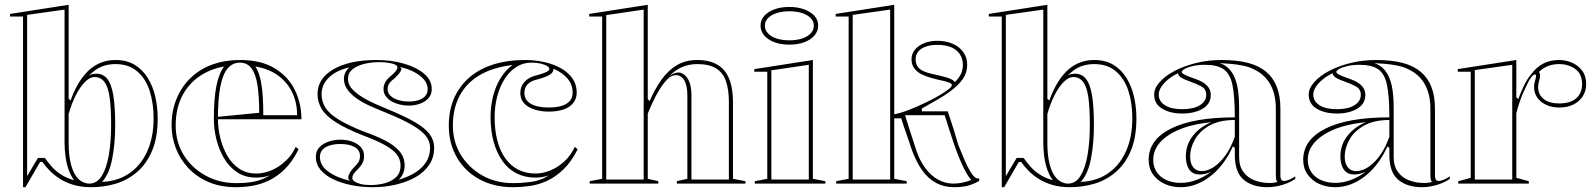

<svg xmlns="http://www.w3.org/2000/svg" viewBox="-20 -765 6633 800"><path d="M76 15V-696H22V-707L266 -745V-354L274 -346Q291 -393 311.5 -425Q332 -457 355 -476.5Q378 -496 404.5 -505.5Q431 -515 461 -515Q508 -515 541 -495Q574 -475 595.5 -440.5Q617 -406 627 -362.5Q637 -319 637 -272Q637 -193 614.5 -138.5Q592 -84 552.5 -49.5Q513 -15 463.5 0Q414 15 360 15Q319 15 287 5.5Q255 -4 231 -19Q207 -34 188.5 -52.5Q170 -71 157 -90H147L86 15ZM289 -14Q272 -35 261 -73Q250 -111 249 -169V-725L93 -703V-31L138 -107H167Q179 -90 195 -71.5Q211 -53 234 -38Q257 -23 289 -14ZM352 0Q384 0 404 -32Q424 -64 433.5 -119.5Q443 -175 443 -244Q443 -314 437 -358Q431 -402 415.5 -423Q400 -444 374 -444Q354 -444 333.5 -423Q313 -402 295.5 -367.5Q278 -333 266 -290V-172Q266 -121 274 -87Q282 -53 295 -34Q308 -15 323 -7.5Q338 0 352 0ZM405 -7Q472 -10 520 -43.5Q568 -77 594 -135.5Q620 -194 620 -272Q620 -334 604 -385Q588 -436 552.5 -467Q517 -498 461 -498Q431 -498 404.5 -488Q378 -478 350 -449Q358 -455 366.5 -456.5Q375 -458 381 -458Q409 -458 426.5 -437Q444 -416 452 -368.5Q460 -321 460 -244Q460 -167 447.5 -103Q435 -39 405 -7Z M980 -515Q1068 -515 1124.5 -480.5Q1181 -446 1208.5 -390Q1236 -334 1236 -268H885V-278L1060 -295Q1060 -362 1053 -408.5Q1046 -455 1028.5 -479.5Q1011 -504 979 -504Q950 -504 929.5 -481Q909 -458 898.5 -406.5Q888 -355 888 -270Q888 -230 898 -189.5Q908 -149 927.5 -115.5Q947 -82 977 -62Q1007 -42 1048 -42Q1071 -42 1095 -49.5Q1119 -57 1141 -71.5Q1163 -86 1181.5 -106Q1200 -126 1212 -153L1224 -143Q1199 -92 1167 -60.5Q1135 -29 1099.5 -12.5Q1064 4 1029.5 9.5Q995 15 964 15Q898 15 848 -7Q798 -29 764 -65.5Q730 -102 712.5 -148Q695 -194 695 -242Q695 -305 716.5 -355.5Q738 -406 776 -442Q814 -478 866 -496.5Q918 -515 980 -515ZM712 -242Q712 -174 745 -120Q778 -66 835.5 -34Q893 -2 964 -2Q1012 -2 1044 -9.5Q1076 -17 1106 -35Q1093 -30 1078.5 -27.5Q1064 -25 1048 -25Q1002 -25 968.5 -47Q935 -69 913.5 -105.5Q892 -142 881.5 -185Q871 -228 871 -270Q871 -352 881.5 -406Q892 -460 914 -488Q853 -477 807.5 -444.5Q762 -412 737 -361Q712 -310 712 -242ZM1077 -285H1218Q1218 -336 1198.5 -378Q1179 -420 1140.5 -449Q1102 -478 1044 -488Q1061 -463 1069 -416Q1077 -369 1077 -285Z M1533 15Q1487 15 1444.5 6.5Q1402 -2 1368.5 -18Q1335 -34 1315.5 -57.5Q1296 -81 1296 -111Q1296 -136 1311 -151.5Q1326 -167 1349.5 -175Q1373 -183 1398 -183Q1425 -183 1447.5 -175Q1470 -167 1483.5 -152Q1497 -137 1497 -115Q1497 -100 1491.5 -88Q1486 -76 1473 -62Q1459 -49 1453.5 -40.5Q1448 -32 1448 -22Q1448 -16 1456.5 -9.5Q1465 -3 1482 1.5Q1499 6 1524 6Q1558 6 1586.5 -2.5Q1615 -11 1632 -28.5Q1649 -46 1649 -75Q1649 -100 1634.5 -120Q1620 -140 1585.5 -159.5Q1551 -179 1492 -201Q1421 -229 1379.5 -255.5Q1338 -282 1320.5 -311Q1303 -340 1303 -373Q1303 -438 1369.5 -476.5Q1436 -515 1549 -515Q1610 -515 1662.5 -500Q1715 -485 1747 -458Q1779 -431 1779 -394Q1779 -371 1765.5 -356Q1752 -341 1730 -333Q1708 -325 1684 -325Q1664 -325 1645.5 -329.5Q1627 -334 1612 -342.5Q1597 -351 1587.5 -364Q1578 -377 1578 -394Q1578 -424 1608 -448Q1624 -462 1630 -470Q1636 -478 1636 -485Q1636 -489 1631 -493Q1626 -497 1616.5 -499.5Q1607 -502 1593 -504Q1579 -506 1560 -506Q1526 -506 1496.5 -498.5Q1467 -491 1448.5 -476Q1430 -461 1430 -437Q1430 -411 1451 -390Q1472 -369 1507.5 -350Q1543 -331 1588 -313Q1664 -282 1708 -256.5Q1752 -231 1770.5 -205.5Q1789 -180 1789 -150Q1789 -108 1767.5 -77Q1746 -46 1710 -26Q1674 -6 1628.5 4.5Q1583 15 1533 15ZM1438 -12Q1434 -16 1432.5 -18Q1431 -20 1431 -22Q1431 -35 1438.5 -47Q1446 -59 1460 -73Q1472 -85 1476 -94Q1480 -103 1480 -115Q1480 -140 1457.5 -152.5Q1435 -165 1398 -165Q1375 -165 1355.5 -159.5Q1336 -154 1324.5 -142Q1313 -130 1313 -111Q1313 -75 1348.5 -49.5Q1384 -24 1438 -12ZM1641 -16Q1679 -27 1708.5 -45Q1738 -63 1755 -89Q1772 -115 1772 -150Q1772 -176 1754.5 -198.5Q1737 -221 1695.5 -245Q1654 -269 1582 -298Q1547 -312 1516.5 -326Q1486 -340 1463 -357Q1440 -374 1426.5 -393.5Q1413 -413 1413 -437Q1413 -450 1419 -462.5Q1425 -475 1436 -484Q1381 -472 1350.5 -442Q1320 -412 1320 -373Q1320 -341 1336.5 -315.5Q1353 -290 1392.5 -266Q1432 -242 1498 -216Q1544 -200 1582 -181Q1620 -162 1643 -136.5Q1666 -111 1666 -75Q1666 -57 1659.5 -42Q1653 -27 1641 -16ZM1684 -342Q1706 -342 1723.5 -347.5Q1741 -353 1751.5 -364.5Q1762 -376 1762 -394Q1762 -415 1747.5 -432.5Q1733 -450 1707.5 -464Q1682 -478 1646 -486Q1650 -483 1651.5 -481Q1653 -479 1653 -477Q1650 -467 1642 -457.5Q1634 -448 1620 -435Q1606 -425 1600.5 -415Q1595 -405 1595 -394Q1595 -377 1607.5 -365.5Q1620 -354 1640 -348Q1660 -342 1684 -342Z M2117 15Q2039 15 1978.5 -17.5Q1918 -50 1884 -108.5Q1850 -167 1850 -242Q1850 -305 1872 -355.5Q1894 -406 1935.5 -442Q1977 -478 2036 -496.5Q2095 -515 2169 -515Q2209 -515 2247.5 -506.5Q2286 -498 2316.5 -481Q2347 -464 2365 -438.5Q2383 -413 2383 -379Q2383 -353 2368 -335Q2353 -317 2327 -308.5Q2301 -300 2267 -300Q2216 -300 2182 -320Q2148 -340 2148 -378Q2148 -405 2166 -424.5Q2184 -444 2215 -451Q2269 -465 2269 -477Q2269 -484 2259.5 -490Q2250 -496 2233 -500Q2216 -504 2194 -504Q2159 -504 2130.5 -485.5Q2102 -467 2082 -435Q2062 -403 2051.5 -362.5Q2041 -322 2041 -277Q2041 -222 2052.5 -178.5Q2064 -135 2086 -104.5Q2108 -74 2139.5 -58Q2171 -42 2211 -42Q2242 -42 2273.5 -55Q2305 -68 2332 -93Q2359 -118 2375 -153L2387 -143Q2360 -90 2327 -58.5Q2294 -27 2258.5 -11Q2223 5 2187 10Q2151 15 2117 15ZM2286 -479V-474Q2284 -461 2268 -452Q2252 -443 2219 -434Q2165 -422 2165 -378Q2165 -348 2192 -332.5Q2219 -317 2267 -317Q2314 -317 2340 -332.5Q2366 -348 2366 -379Q2366 -397 2360.5 -411.5Q2355 -426 2344 -438.5Q2333 -451 2318.5 -461Q2304 -471 2286 -479ZM1867 -242Q1867 -174 1900 -120Q1933 -66 1989.5 -34Q2046 -2 2117 -2Q2154 -2 2192.5 -7Q2231 -12 2267 -34Q2255 -30 2240.5 -27.5Q2226 -25 2211 -25Q2167 -25 2132.5 -42.5Q2098 -60 2074 -93.5Q2050 -127 2037 -173.5Q2024 -220 2024 -277Q2024 -322 2034.5 -364Q2045 -406 2066 -440Q2087 -474 2116 -494Q2036 -485 1980.5 -453Q1925 -421 1896 -367.5Q1867 -314 1867 -242Z M3086 -10V0H2800V-10L2844 -20V-367Q2844 -409 2831 -430.5Q2818 -452 2796 -452Q2777 -452 2759 -433Q2741 -414 2725 -387Q2709 -360 2697 -333.5Q2685 -307 2679 -292V-20L2723 -10V0H2437V-10L2489 -20V-696H2435V-707L2679 -745V-352L2687 -344Q2708 -393 2735.5 -432Q2763 -471 2799.5 -493Q2836 -515 2885 -515Q2928 -515 2957.5 -501.5Q2987 -488 3003.5 -464Q3020 -440 3027 -408.5Q3034 -377 3034 -340V-20ZM2506 -17H2662V-725L2506 -702ZM2861 -17H3017V-340Q3017 -392 3004.5 -427.5Q2992 -463 2963 -480.5Q2934 -498 2885 -498Q2851 -498 2822 -485.5Q2793 -473 2769 -448Q2781 -457 2793 -460.5Q2805 -464 2815 -462Q2837 -455 2849 -431.5Q2861 -408 2861 -367Z M3269 -579Q3234 -579 3207 -589Q3180 -599 3164.5 -617Q3149 -635 3149 -658Q3149 -682 3164.5 -699Q3180 -716 3206.5 -726Q3233 -736 3269 -736Q3304 -736 3331 -726Q3358 -716 3373.5 -699Q3389 -682 3389 -658Q3389 -635 3373.5 -617Q3358 -599 3331 -589Q3304 -579 3269 -579ZM3125 0V-10L3177 -20V-466H3123V-477L3367 -515V-20L3419 -10V0ZM3194 -17H3350V-495L3194 -472ZM3269 -597Q3299 -597 3322 -604.5Q3345 -612 3358 -626Q3371 -640 3371 -658Q3371 -676 3358 -689.5Q3345 -703 3322 -710.5Q3299 -718 3269 -718Q3239 -718 3216 -710.5Q3193 -703 3180 -689.5Q3167 -676 3167 -658Q3167 -640 3180 -626Q3193 -612 3216 -604.5Q3239 -597 3269 -597Z M3464 0V-10L3516 -20V-696H3462V-707L3706 -745V-20L3758 -10V0ZM3533 -17H3689V-725L3533 -703ZM3955 15Q3914 15 3881 -2.5Q3848 -20 3823.5 -54Q3799 -88 3781 -136Q3769 -173 3757.5 -205Q3746 -237 3735 -272H3696V-287Q3728 -292 3764.5 -306Q3801 -320 3842 -340Q3875 -356 3898 -370Q3921 -384 3933.5 -394Q3946 -404 3946 -411Q3946 -417 3933.5 -421.5Q3921 -426 3902 -430Q3883 -434 3861.5 -440Q3840 -446 3821 -455Q3802 -464 3790 -479.5Q3778 -495 3778 -518Q3778 -541 3792 -558Q3806 -575 3830.5 -585Q3855 -595 3886 -595Q3922 -595 3950 -582.5Q3978 -570 3994 -547.5Q4010 -525 4010 -495Q4010 -463 3992.5 -437Q3975 -411 3940 -385Q3919 -369 3889 -351.5Q3859 -334 3821 -313V-301H3929Q3942 -263 3953 -228Q3964 -193 3973 -161Q3986 -128 3998 -100.5Q4010 -73 4021.5 -53Q4033 -33 4044 -25Q4048 -22 4052 -21.5Q4056 -21 4060 -22V-11Q4044 -2 4028 4Q4012 10 3994.5 12.5Q3977 15 3955 15ZM4027 -15Q4020 -23 4012.5 -34.5Q4005 -46 3996.5 -63Q3988 -80 3978 -104Q3968 -128 3957 -159Q3946 -191 3936 -222.5Q3926 -254 3916 -285H3751Q3760 -256 3772 -218.5Q3784 -181 3799 -135Q3813 -95 3835.5 -64.5Q3858 -34 3887 -17.5Q3916 -1 3950 0Q3969 0 3988 -3.5Q4007 -7 4027 -15ZM3958 -422Q3976 -440 3984 -457Q3992 -474 3992 -495Q3992 -520 3979.5 -539Q3967 -558 3943.5 -568Q3920 -578 3886 -578Q3857 -578 3836.5 -570.5Q3816 -563 3805.5 -549.5Q3795 -536 3795 -518Q3795 -494 3810 -480Q3825 -466 3860 -458Q3902 -449 3925 -442Q3948 -435 3957 -425Z M4154 15V-696H4100V-707L4344 -745V-354L4352 -346Q4369 -393 4389.5 -425Q4410 -457 4433 -476.5Q4456 -496 4482.5 -505.5Q4509 -515 4539 -515Q4586 -515 4619 -495Q4652 -475 4673.5 -440.5Q4695 -406 4705 -362.5Q4715 -319 4715 -272Q4715 -193 4692.5 -138.5Q4670 -84 4630.5 -49.5Q4591 -15 4541.5 0Q4492 15 4438 15Q4397 15 4365 5.5Q4333 -4 4309 -19Q4285 -34 4266.5 -52.5Q4248 -71 4235 -90H4225L4164 15ZM4367 -14Q4350 -35 4339 -73Q4328 -111 4327 -169V-725L4171 -703V-31L4216 -107H4245Q4257 -90 4273 -71.5Q4289 -53 4312 -38Q4335 -23 4367 -14ZM4430 0Q4462 0 4482 -32Q4502 -64 4511.5 -119.5Q4521 -175 4521 -244Q4521 -314 4515 -358Q4509 -402 4493.5 -423Q4478 -444 4452 -444Q4432 -444 4411.5 -423Q4391 -402 4373.5 -367.5Q4356 -333 4344 -290V-172Q4344 -121 4352 -87Q4360 -53 4373 -34Q4386 -15 4401 -7.5Q4416 0 4430 0ZM4483 -7Q4550 -10 4598 -43.5Q4646 -77 4672 -135.5Q4698 -194 4698 -272Q4698 -334 4682 -385Q4666 -436 4630.5 -467Q4595 -498 4539 -498Q4509 -498 4482.5 -488Q4456 -478 4428 -449Q4436 -455 4444.5 -456.5Q4453 -458 4459 -458Q4487 -458 4504.5 -437Q4522 -416 4530 -368.5Q4538 -321 4538 -244Q4538 -167 4525.5 -103Q4513 -39 4483 -7Z M5069 -515Q5134 -515 5180 -503Q5226 -491 5256 -465.5Q5286 -440 5300.5 -402Q5315 -364 5315 -312V-33Q5315 -23 5318.5 -17Q5322 -11 5331 -11Q5339 -11 5351 -16Q5363 -21 5377 -30V-20Q5364 -10 5344.5 -2Q5325 6 5303.5 10.5Q5282 15 5261 15Q5199 15 5162 -16Q5125 -47 5125 -120Q5125 -129 5125 -133Q5125 -137 5125 -140.5Q5125 -144 5125 -149L5117 -155Q5099 -115 5075 -83.5Q5051 -52 5022.5 -30Q4994 -8 4963 3.5Q4932 15 4900 15Q4862 15 4832 1Q4802 -13 4784 -38.5Q4766 -64 4766 -99Q4766 -183 4859.5 -229.5Q4953 -276 5125 -276Q5125 -362 5115.5 -409.5Q5106 -457 5079 -476Q5052 -495 5001 -495Q4973 -495 4951 -490Q4929 -485 4916.5 -478Q4904 -471 4904 -465Q4904 -460 4916.5 -453.5Q4929 -447 4961 -436Q5025 -414 5025 -370Q5025 -332 4991 -312Q4957 -292 4906 -292Q4856 -292 4822.5 -312Q4789 -332 4789 -371Q4789 -397 4812 -423Q4835 -449 4874 -469.5Q4913 -490 4963.5 -502.5Q5014 -515 5069 -515ZM5125 -265Q5060 -265 5019 -241.5Q4978 -218 4958.5 -183Q4939 -148 4939 -113Q4939 -92 4945.5 -78.5Q4952 -65 4962.5 -58.5Q4973 -52 4988 -52Q5003 -52 5021 -60Q5039 -68 5057.5 -85Q5076 -102 5093.5 -129Q5111 -156 5125 -195ZM4900 -3Q4934 -3 4967 -16Q5000 -29 5027 -50Q5015 -44 5002.5 -41Q4990 -38 4979 -38Q4957 -38 4944.5 -48.5Q4932 -59 4926.5 -76.5Q4921 -94 4921 -113Q4921 -163 4951.5 -200.5Q4982 -238 5028 -256Q4915 -245 4850 -202.5Q4785 -160 4785 -99Q4785 -71 4799 -49Q4813 -27 4839.5 -15Q4866 -3 4900 -3ZM5063 -502Q5083 -495 5097.5 -481.5Q5112 -468 5121 -449Q5133 -425 5138 -391.5Q5143 -358 5143 -312V-111Q5143 -73 5160.5 -49Q5178 -25 5205 -14.5Q5232 -4 5258 -3Q5270 -2 5281.5 -3Q5293 -4 5303 -7Q5299 -10 5297.5 -17Q5296 -24 5296 -37V-312Q5296 -370 5274.5 -410.5Q5253 -451 5211 -473Q5187 -486 5159.5 -491.5Q5132 -497 5107 -499Q5082 -501 5063 -502ZM4906 -310Q4953 -310 4979.5 -326.5Q5006 -343 5006 -370Q5006 -394 4985.5 -405Q4965 -416 4942 -424Q4930 -428 4918.5 -433Q4907 -438 4901 -442Q4888 -451 4889 -460Q4865 -449 4846.5 -433.5Q4828 -418 4818 -402Q4808 -386 4808 -371Q4808 -343 4834 -326.5Q4860 -310 4906 -310Z M5713 -515Q5778 -515 5824 -503Q5870 -491 5900 -465.5Q5930 -440 5944.5 -402Q5959 -364 5959 -312V-33Q5959 -23 5962.5 -17Q5966 -11 5975 -11Q5983 -11 5995 -16Q6007 -21 6021 -30V-20Q6008 -10 5988.5 -2Q5969 6 5947.5 10.5Q5926 15 5905 15Q5843 15 5806 -16Q5769 -47 5769 -120Q5769 -129 5769 -133Q5769 -137 5769 -140.5Q5769 -144 5769 -149L5761 -155Q5743 -115 5719 -83.5Q5695 -52 5666.5 -30Q5638 -8 5607 3.5Q5576 15 5544 15Q5506 15 5476 1Q5446 -13 5428 -38.5Q5410 -64 5410 -99Q5410 -183 5503.5 -229.5Q5597 -276 5769 -276Q5769 -362 5759.5 -409.5Q5750 -457 5723 -476Q5696 -495 5645 -495Q5617 -495 5595 -490Q5573 -485 5560.5 -478Q5548 -471 5548 -465Q5548 -460 5560.5 -453.5Q5573 -447 5605 -436Q5669 -414 5669 -370Q5669 -332 5635 -312Q5601 -292 5550 -292Q5500 -292 5466.5 -312Q5433 -332 5433 -371Q5433 -397 5456 -423Q5479 -449 5518 -469.5Q5557 -490 5607.5 -502.5Q5658 -515 5713 -515ZM5769 -265Q5704 -265 5663 -241.5Q5622 -218 5602.5 -183Q5583 -148 5583 -113Q5583 -92 5589.5 -78.5Q5596 -65 5606.5 -58.5Q5617 -52 5632 -52Q5647 -52 5665 -60Q5683 -68 5701.5 -85Q5720 -102 5737.5 -129Q5755 -156 5769 -195ZM5544 -3Q5578 -3 5611 -16Q5644 -29 5671 -50Q5659 -44 5646.5 -41Q5634 -38 5623 -38Q5601 -38 5588.5 -48.5Q5576 -59 5570.5 -76.5Q5565 -94 5565 -113Q5565 -163 5595.5 -200.5Q5626 -238 5672 -256Q5559 -245 5494 -202.5Q5429 -160 5429 -99Q5429 -71 5443 -49Q5457 -27 5483.5 -15Q5510 -3 5544 -3ZM5707 -502Q5727 -495 5741.5 -481.5Q5756 -468 5765 -449Q5777 -425 5782 -391.5Q5787 -358 5787 -312V-111Q5787 -73 5804.5 -49Q5822 -25 5849 -14.5Q5876 -4 5902 -3Q5914 -2 5925.5 -3Q5937 -4 5947 -7Q5943 -10 5941.5 -17Q5940 -24 5940 -37V-312Q5940 -370 5918.5 -410.5Q5897 -451 5855 -473Q5831 -486 5803.5 -491.5Q5776 -497 5751 -499Q5726 -501 5707 -502ZM5550 -310Q5597 -310 5623.5 -326.5Q5650 -343 5650 -370Q5650 -394 5629.5 -405Q5609 -416 5586 -424Q5574 -428 5562.5 -433Q5551 -438 5545 -442Q5532 -451 5533 -460Q5509 -449 5490.5 -433.5Q5472 -418 5462 -402Q5452 -386 5452 -371Q5452 -343 5478 -326.5Q5504 -310 5550 -310Z M6056 0V-10L6108 -24V-466H6054V-477L6298 -515V-360L6306 -352Q6318 -384 6331 -410.5Q6344 -437 6358 -453Q6381 -485 6410 -500Q6439 -515 6477 -515Q6504 -515 6529.5 -504Q6555 -493 6572 -471Q6589 -449 6589 -414Q6589 -386 6575 -364Q6561 -342 6536 -329.5Q6511 -317 6477 -317Q6446 -317 6422.5 -328Q6399 -339 6385.5 -358Q6372 -377 6372 -402Q6372 -412 6374 -420.5Q6376 -429 6378 -436Q6380 -443 6380 -448Q6380 -455 6376 -455Q6368 -455 6357.5 -439.5Q6347 -424 6330 -386Q6322 -369 6313.5 -345Q6305 -321 6298 -293V-24L6350 -10V0ZM6281 -495 6125 -473V-17H6281ZM6477 -498Q6450 -498 6429 -489.5Q6408 -481 6392 -465Q6395 -461 6396 -457.5Q6397 -454 6397 -448Q6397 -443 6395 -436Q6393 -429 6391 -420.5Q6389 -412 6389 -402Q6389 -371 6412 -352.5Q6435 -334 6477 -334Q6523 -334 6547.5 -355.5Q6572 -377 6572 -414Q6572 -458 6543 -478Q6514 -498 6477 -498Z"/></svg>

Font: Kalnia Glaze Thin SemiBold
Style: Regular
Weight: 600
Version: Version 1.110